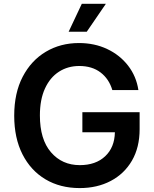

<svg xmlns="http://www.w3.org/2000/svg" viewBox="-20 -959 795 989"><path d="M390.6 9.8Q290 9.8 214.1 -35.4Q138.2 -80.6 95.7 -164.3Q53.2 -248 53.2 -362.8Q53.2 -480 96.9 -563.7Q140.6 -647.5 216.1 -692.4Q291.5 -737.3 386.7 -737.3Q466.8 -737.3 532 -706.5Q597.2 -675.8 639.6 -621.1Q682.1 -566.4 692.9 -495.1H558.6Q541.5 -552.7 497.8 -585.9Q454.1 -619.1 388.2 -619.1Q329.6 -619.1 283.7 -589.6Q237.8 -560.1 211.7 -503.2Q185.5 -446.3 185.5 -364.3Q185.5 -240.7 242.7 -174.6Q299.8 -108.4 391.1 -108.4Q473.1 -108.4 521.7 -154.1Q570.3 -199.7 571.8 -277.8H404.3V-380.9H699.2V-293.5Q699.2 -199.7 659.7 -131.6Q620.1 -63.5 550.3 -26.9Q480.5 9.8 390.6 9.8ZM333.5 -795.4 401.4 -939.5H525.4L426.8 -795.4Z"/></svg>

Font: Inter Semi Bold
Style: Regular
Weight: 600
Designer: Rasmus Andersson
Foundry: rsms
Version: Version 4.000;git-e0f93cc